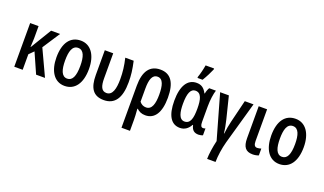

<svg xmlns="http://www.w3.org/2000/svg" viewBox="-91 -1383 3765 2231"><g transform="rotate(20 1791.5 -267.5)"><path d="M62 0H166V-192L222 -248L332 0H442L291 -324L432 -540H321L164 -281H161C163 -316 165 -349 166 -387V-540H62Z M685 10C811 10 887 -93 887 -271C887 -443 810 -550 687 -550C558 -550 485 -449 485 -271C485 -108 554 10 685 10ZM686 -80C615 -80 592 -159 592 -271C592 -381 614 -460 686 -460C757 -460 780 -382 780 -271C780 -143 749 -80 686 -80Z M1170 9C1305 9 1373 -89 1373 -283C1373 -373 1365 -436 1342 -540H1238C1260 -449 1269 -371 1269 -286C1269 -166 1246 -79 1172 -79C1110 -79 1089 -133 1089 -232V-540H985V-234C985 -73 1039 9 1170 9Z M1475 240H1580V100C1580 70 1578 34 1573 -31H1579C1605 -6 1637 10 1684 10C1799 10 1863 -88 1863 -271C1863 -457 1800 -550 1671 -550C1542 -550 1475 -459 1475 -281ZM1661 -79C1628 -79 1601 -93 1580 -120V-282C1580 -388 1600 -461 1668 -461C1736 -461 1756 -382 1756 -270C1756 -161 1734 -79 1661 -79Z M2107 -606H2170C2204 -662 2233 -720 2251 -763V-775H2146C2138 -725 2122 -661 2107 -619ZM2111 10C2167 10 2211 -19 2241 -74H2246C2259 -15 2288 10 2343 10C2360 10 2386 4 2395 -1V-86C2386 -82 2377 -80 2367 -80C2343 -80 2332 -99 2332 -143V-335C2332 -414 2344 -497 2359 -540H2276C2264 -520 2253 -492 2249 -465H2244C2213 -525 2176 -549 2119 -549C2008 -549 1944 -450 1944 -266C1944 -82 2004 10 2111 10ZM2137 -78C2068 -78 2051 -167 2051 -267C2051 -394 2078 -459 2137 -459C2208 -459 2228 -386 2228 -269C2228 -153 2210 -78 2137 -78Z M2534 240H2638C2639 162 2653 68 2676 -17L2824 -540H2716L2648 -262C2636 -213 2626 -159 2620 -105H2616C2611 -160 2601 -207 2587 -267L2519 -540H2411L2567 8C2548 88 2534 183 2534 240Z M3011 10C3038 10 3064 5 3085 -4V-88C3070 -83 3050 -79 3035 -79C3007 -79 2992 -99 2992 -147V-540H2888V-145C2888 -38 2925 10 3011 10Z M3341 10C3467 10 3543 -93 3543 -271C3543 -443 3466 -550 3343 -550C3214 -550 3141 -449 3141 -271C3141 -108 3210 10 3341 10ZM3342 -80C3271 -80 3248 -159 3248 -271C3248 -381 3270 -460 3342 -460C3413 -460 3436 -382 3436 -271C3436 -143 3405 -80 3342 -80Z"/></g></svg>

Font: Kathrein 67 Medium Condensed
Style: Regular
Weight: 500
Width: 3
Designer: Lazydogs Typefoundry, based on Open Sans by Ascender Corporation
Foundry: Lazydogs Typefoundry
Version: Version 1.003;PS 001.003;hotconv 1.0.88;makeotf.lib2.5.64775